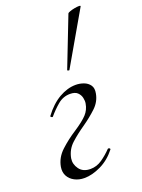

<svg xmlns="http://www.w3.org/2000/svg" viewBox="-142 -796 647 875"><g transform="rotate(-20 181.5 -358.5)"><path d="M112 14Q85.6 14 64.7 3Q43.8 -8 33.7 -27Q23.6 -46 27.8 -71Q35.4 -113.6 69.7 -145.3Q104 -177 145.2 -203.4Q188.8 -232 208.3 -253.2Q227.8 -274.4 232.4 -303.2Q234.8 -315.6 231.3 -331.1Q227.8 -346.6 216.1 -357.8Q204.4 -369 180 -369Q146.6 -369 120.2 -346.8Q93.8 -324.6 71.6 -298Q69.8 -296 64.7 -299Q59.6 -302 61.8 -305Q96.8 -352 137.6 -375.5Q178.4 -399 218.4 -399Q238.6 -399 257.2 -392.1Q275.8 -385.2 286.4 -370.2Q297 -355.2 292 -330Q285.2 -292.4 255.7 -264.8Q226.2 -237.2 190.4 -212.2Q152.6 -186.4 122.5 -159.1Q92.4 -131.8 85 -91Q80.8 -63.8 98.3 -39.6Q115.8 -15.4 152.2 -15.4Q182.4 -15.4 208.5 -33.5Q234.6 -51.6 257 -75Q260 -77 264.5 -74.5Q269 -72 267 -68Q235 -27 192.2 -6.5Q149.4 14 112 14ZM215.8 -473Q214.8 -470 209.3 -472Q203.8 -474 205.8 -476L299.2 -716Q301 -719.4 311.1 -723Q321.2 -726.6 334 -729Q346.8 -731.4 355.7 -731.3Q364.6 -731.2 362.4 -727Z"/></g></svg>

Font: Cormorant Infant Light
Style: Italic
Weight: 300
Italic angle: -10°
Designer: Christian Thalmann (Catharsis Fonts)
Foundry: Catharsis Fonts
Version: Version 4.001